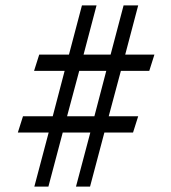

<svg xmlns="http://www.w3.org/2000/svg" viewBox="-20 -690 633 710"><path d="M261 0 314 -200H212L159 0H107L160 -200H46L65 -260H175L219 -428H106L125 -488H235L283 -670H337L289 -488H389L437 -670H491L443 -488H551L532 -428H427L382 -260H491L472 -200H366L313 0ZM228 -260H329L373 -428H273Z"/></svg>

Font: Zen Old Mincho
Style: Regular
Weight: 400
Designer: Yoshimichi Ohira
Foundry: Positype
Version: Version 1.001